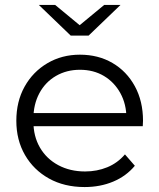

<svg xmlns="http://www.w3.org/2000/svg" viewBox="-20 -751 644 776"><path d="M322 5Q240 5 178 -29.5Q116 -64 81 -124.5Q46 -185 46 -263Q46 -341 79.5 -401Q113 -461 171.5 -495.5Q230 -530 303 -530Q377 -530 434.5 -496.5Q492 -463 525 -402.5Q558 -342 558 -263Q558 -258 557.5 -252.5Q557 -247 557 -241H100V-294H519L491 -273Q491 -330 466.5 -374.5Q442 -419 400 -444Q358 -469 303 -469Q249 -469 206 -444Q163 -419 139 -374Q115 -329 115 -271V-260Q115 -200 141.5 -154.5Q168 -109 215.5 -83.5Q263 -58 324 -58Q372 -58 413.5 -75Q455 -92 485 -127L525 -81Q490 -39 437.5 -17Q385 5 322 5ZM266 -607 137 -731H203L330 -626H274L401 -731H467L338 -607Z"/></svg>

Font: Montserrat Thin
Style: Regular
Weight: 400
Version: Version 9.000